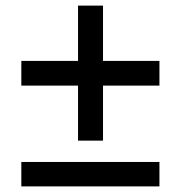

<svg xmlns="http://www.w3.org/2000/svg" viewBox="-20 -664 644 684"><path d="M548 -447V-359H347V-163H258V-359H56V-447H258V-644H347V-447ZM56 -87H548V0H56Z"/></svg>

Font: Work Sans Medium
Style: Regular
Weight: 500
Designer: Wei Huang
Foundry: Wei Huang
Version: Version 1.500